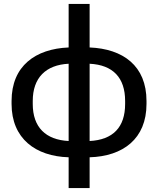

<svg xmlns="http://www.w3.org/2000/svg" viewBox="-20 -787 806 979"><path d="M330 172H437V15C607 10 727 -79 727 -257V-272C727 -452 607 -538 437 -545V-767H330V-545C161 -538 39 -451 39 -272V-257C39 -80 162 10 330 15ZM330 -68C213 -74 147 -138 147 -257V-272C147 -390 213 -456 330 -462ZM437 -68V-462C556 -456 618 -391 618 -272V-257C618 -138 556 -74 437 -68Z"/></svg>

Font: Cheyenne Sans Medium
Style: Regular
Weight: 500
Designer: The Public Sans project authors (U.S. Web Design System), Libre Franklin designed by Pablo Impallari and Rodrigo Fuenzal
Foundry: The Cheyenne Sans Project Authors
Version: Version 2.007